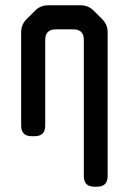

<svg xmlns="http://www.w3.org/2000/svg" viewBox="-20 -505 487 726"><path d="M100 10H111Q151 10 151 -30V-354Q151 -394 191 -394H257Q297 -394 297 -354V161Q297 201 337 201H347Q387 201 387 161V-383Q387 -412 367 -432L335 -464Q314 -485 286 -485H162Q133 -485 113 -465L80 -432Q60 -412 60 -383V-30Q60 10 100 10Z"/></svg>

Font: WDXL Lubrifont JP N
Style: Regular
Weight: 400
Designer: [WDXL Lubrifont] Copyright 2020-2022 (c) NightFurySL2001, Skr-ZERO; [ZCOOL QingKe HuangYou] Copyright 2018-2022 (c) The 
Version: Version 2.001;hotconv 1.1.1;makeotfexe 2.6.0